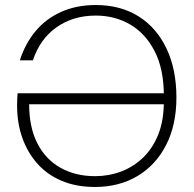

<svg xmlns="http://www.w3.org/2000/svg" viewBox="-20 -732 770 764"><path d="M358 12Q284 12 226.5 -12Q169 -36 129.5 -80Q90 -124 69 -183Q48 -242 48 -312Q48 -325 48.5 -336Q49 -347 50 -361H644V-317H96Q96 -225 129 -161Q162 -97 221.5 -64Q281 -31 358 -31Q413 -31 462 -49.5Q511 -68 549.5 -105Q588 -142 610 -197.5Q632 -253 632 -328V-351Q632 -457 595.5 -528Q559 -599 498 -634.5Q437 -670 361 -670Q271 -670 205 -623.5Q139 -577 111 -492H59Q80 -558 121 -607.5Q162 -657 223 -684.5Q284 -712 361 -712Q460 -712 532 -666.5Q604 -621 643 -538Q682 -455 682 -344Q682 -235 641 -155Q600 -75 527 -31.5Q454 12 358 12Z"/></svg>

Font: DM Sans 24pt ExtraLight
Style: Regular
Weight: 250
Designer: Colophon Foundry, Jonny Pinhorn
Foundry: Colophon Foundry
Version: Version 4.004;gftools[0.9.30]